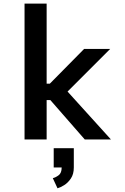

<svg xmlns="http://www.w3.org/2000/svg" viewBox="-20 -770 690 1060"><path d="M115.5 0V-750H237.5V-308H255L444.5 -500H588.5L353 -264.5L592.5 0H448L258 -217.5H237.5V0ZM276.5 154.5V48H387.5V154.5Q387.5 191.5 371.2 215.5Q355 239.5 333.8 252.5Q312.5 265.5 297.5 269.5L271.5 213.5Q287 210 303.8 197.5Q320.5 185 320.5 154.5Z"/></svg>

Font: Trispace Medium
Style: Regular
Weight: 500
Designer: Tyler Finck
Foundry: Etcetera Type Company
Version: Version 1.210; ttfautohint (v1.8.3)